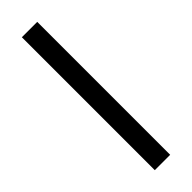

<svg xmlns="http://www.w3.org/2000/svg" viewBox="-259 -768 776 776"><g transform="rotate(-45 129.0 -380.0)"><path d="M172.9 0H85V-759.8H172.9Z"/></g></svg>

Font: Noto Sans Malayalam
Style: Regular
Weight: 400
Designer: Monotype Design team
Foundry: Monotype Imaging Inc.
Version: Version 1.02